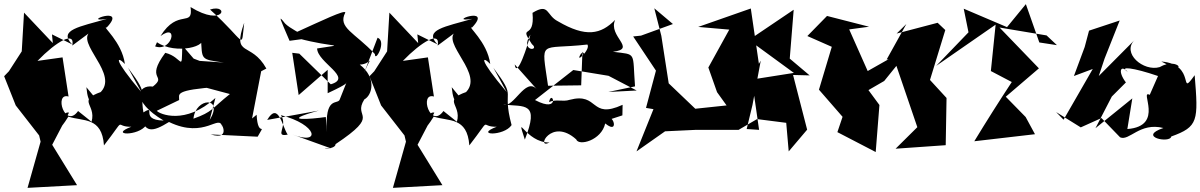

<svg xmlns="http://www.w3.org/2000/svg" viewBox="-52 -636 5796 927"><path d="M199 -470 203 -428 64 -575 53 -388 -9 -292 -32 -268 24 -127 137 18 144 48 81 271 320 258 200 63 281 -92C237 -107 186 76 278 -73C350 -49 440 -73 450 66C564 -81 495 -22 582 -24C471 18 617 23 654 -32C604 -219 685 -150 566 -309L630 -192C488 -360 514 -366 551 -327C537 -435 437 -512 463 -503C569 -615 328 -524 465 -545C333 -507 228 -492 296 -422ZM325 -100C262 -11 207 -191 279 -170L250 -359L129 -342C220 -436 312 -489 297 -416L375 -474C329 -408 554 -249 403 -169L365 -215C374 -122 397 -120 466 -202C302 -152 416 -139 390 -48Z M1165 -64 1209 -292 1234 -305C1160 -439 1067 -356 1127 -526C1111 -391 1139 -431 962 -590C1056 -620 1032 -501 868 -602C882 -500 807 -598 723 -462C813 -528 778 -383 697 -412L706 -432C796 -370 962 -413 918 -457C925 -346 912 -350 1029 -334L912 -342L883 -353L828 -417C825 -279 831 -360 746 -381C646 -247 758 -275 686 -218C613 -228 578 -149 738 -54C612 -56 717 -142 628 -86C643 10 685 2 764 -47C940 38 1008 -92 1021 -22C1004 -65 1074 46 965 13L1192 24C1237 -55 1193 37 1187 -82ZM813 -153C814 -182 785 -201 1006 -217L923 -218L1058 -182C969 -111 975 -96 882 -63C892 -166 1031 -172 960 -56L988 -163C843 -31 718 -85 705 -101Z M1588 -155C1578 -129 1514 -175 1527 3L1521 -71C1451 -61 1288 -47 1487 -102L1238 -57C1292 -148 1310 -26 1337 14C1269 27 1341 -28 1304 -80C1481 -35 1500 68 1359 13L1542 79C1471 86 1570 87 1568 60C1793 -90 1648 -63 1707 -156C1745 -176 1768 -260 1685 -324C1746 -326 1749 -389 1706 -284L1771 -454C1817 -437 1758 -331 1758 -375C1661 -479 1577 -502 1615 -575C1617 -592 1495 -533 1382 -482C1416 -466 1345 -500 1324 -523C1287 -570 1301 -545 1346 -439L1450 -453C1404 -466 1530 -485 1391 -477L1387 -451C1564 -403 1626 -426 1479 -402C1481 -333 1655 -261 1545 -229L1393 -377L1359 -381L1390 -177L1530 -299V-186C1642 -238 1615 -235 1621 -238Z M1963 -470 1967 -428 1828 -575 1817 -388 1755 -292 1732 -268 1788 -127 1901 18 1908 48 1845 271 2084 258 1964 63 2045 -92C2001 -107 1950 76 2042 -73C2114 -49 2204 -73 2214 66C2328 -81 2259 -22 2346 -24C2235 18 2381 23 2418 -32C2368 -219 2449 -150 2330 -309L2394 -192C2252 -360 2278 -366 2315 -327C2301 -435 2201 -512 2227 -503C2333 -615 2092 -524 2229 -545C2097 -507 1992 -492 2060 -422ZM2089 -100C2026 -11 1971 -191 2043 -170L2014 -359L1893 -342C1984 -436 2076 -489 2061 -416L2139 -474C2093 -408 2318 -249 2167 -169L2129 -215C2138 -122 2161 -120 2230 -202C2066 -152 2180 -139 2154 -48Z M2953 -79 2954 -130C2795 -57 2841 -192 2698 -154C2666 -143 2631 -159 2599 -143C2611 -210 2660 -85 2531 -153L2716 -298L2886 -270L3022 -199L2885 -192L3014 -219C3001 -389 3024 -371 2907 -386C3026 -400 2882 -460 2918 -540C2849 -470 2777 -454 2642 -533C2584 -562 2601 -624 2519 -574C2532 -436 2448 -525 2516 -423C2559 -389 2455 -384 2509 -469C2497 -420 2443 -252 2433 -325L2539 -206C2484 -265 2428 -112 2378 -131C2482 -120 2554 -145 2482 38C2436 -105 2485 54 2601 52C2532 89 2609 -72 2730 37C2742 71 2852 42 2870 -40C2949 25 2901 -126 2855 -47ZM2818 -318 2760 -386 2754 -224 2594 -222C2561 -453 2549 -394 2784 -421C2802 -397 2716 -319 2755 -380Z M3197 -520 3043 -464 3005 -460 3115 -295 3067 -115 3103 -109 3021 95 3159 -2 3307 -9H3514L3603 -61L3744 -43L3756 95L3845 -10L3777 -274L3857 -272L3761 -353L3780 -589L3583 -456L3573 -436L3781 -284L3578 -252L3613 -9L3553 -13L3581 -129L3621 -343L3612 -328L3573 -595L3319 -506L3469 -493L3368 -310L3410 -191L3456 -127L3305 -111L3151 -258L3177 -231L3141 -463L3107 -596Z M4324 -520 4229 -349 4238 -350 4003 -217 4156 -251 4048 -494 4144 -507 3941 -559 3846 -462 3964 -410 3902 -203 4016 -72 3991 2 4176 98 4194 -129 4141 -201 4217 -245 4276 -318 4377 -22 4272 82 4514 65 4518 -163 4416 -274 4428 -217 4512 -491 4475 -526 4277 -474Z M5051 -418 4966 -431 4901 -616 4810 -505 4601 -594 4624 -480 4468 -318 4755 -517 4732 -293 4833 -240C4771 -146 4711 -51 4652 46L4945 12L4900 -71L4804 -169L4964 -306L4774 -503L5001 -465Z M5281 -353 5354 -537 5206 -488 5185 -409 5133 -269 5224 -303 5083 -58 5047 -95 5166 -21 5266 -66 5356 27C5400 47 5451 -47 5565 -18C5437 25 5598 58 5603 23C5734 -24 5734 -53 5716 -273C5635 -160 5728 -325 5555 -339C5691 -264 5640 -366 5547 -312C5469 -289 5361 -380 5427 -444L5253 -269ZM5499 -178C5446 -206 5574 -27 5391 -13L5415 -161L5237 -17L5316 -170L5384 -238C5343 -292 5359 -326 5393 -289C5348 -318 5419 -310 5539 -269Z"/></svg>

Font: Asimov Silicon
Style: Regular
Weight: 400
Designer: Google
Version: Version 2.000980; 2014